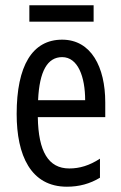

<svg xmlns="http://www.w3.org/2000/svg" viewBox="-20 -696 458 726"><path d="M334 -676H91V-614H334ZM215 -546C102 -546 43 -447 43 -265C43 -109 96 10 233 10C279 10 320 -1 358 -24V-96C318 -70 281 -59 242 -59C163 -59 125 -123 123 -253H378V-309C378 -442 325 -546 215 -546ZM215 -480C275 -480 302 -405 302 -317H124C129 -428 160 -480 215 -480Z"/></svg>

Font: Noto Sans UI Condensed
Style: Regular
Weight: 400
Width: 3
Designer: Monotype Design Team
Foundry: Monotype Imaging Inc.
Version: Version 1.901